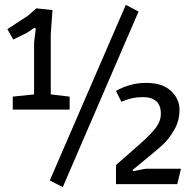

<svg xmlns="http://www.w3.org/2000/svg" viewBox="-20 -751 783 783"><path d="M453 -380Q510 -413 576 -413Q642 -413 677 -380.5Q712 -348 712 -303Q712 -258 690 -220.5Q668 -183 645 -162Q631 -148 521 -58L522 -53L575 -63H718L703 0H453V-78L552 -165Q594 -202 615 -229.5Q636 -257 636 -287Q636 -355 562 -355Q517 -355 475 -336ZM545 -704 236 12 183 -15 493 -731ZM264 -304H32V-357L119 -366V-579L126 -634L121 -638L88 -616L34 -590L10 -632L94 -687L128 -717L194 -710L187 -612V-366L264 -357Z"/></svg>

Font: Magra
Style: Regular
Weight: 400
Designer: Viviana Monsalve
Foundry: Viviana Monsalve
Version: Version 1.001